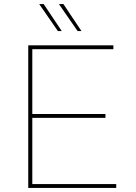

<svg xmlns="http://www.w3.org/2000/svg" viewBox="-20 -925 671 945"><path d="M119 -702H538V-683H139V-364H499V-345H139V-19H552V0H119ZM173 -905H195L284 -772H265ZM270 -905H292L381 -772H362Z"/></svg>

Font: Synthetic Thin
Style: Regular
Weight: 100
Designer: Santiago Orozco
Foundry: Typemade
Version: Version 2.000; ttfautohint (v1.8.4.7-5d5b)